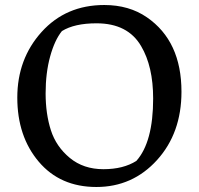

<svg xmlns="http://www.w3.org/2000/svg" viewBox="-20 -734 793 766"><path d="M396 -714Q495 -714 566 -665Q704 -570 704 -368Q704 -203 606.5 -95.5Q509 12 364.5 12Q220 12 134.5 -89Q49 -190 49 -344.5Q49 -499 146 -606.5Q243 -714 396 -714ZM591 -341Q591 -469 543 -550Q490 -641 365 -641Q277 -641 227 -610Q198 -574 180 -508.5Q162 -443 162 -361.5Q162 -280 183 -214.5Q204 -149 258.5 -104Q313 -59 392.5 -59Q472 -59 524 -92Q591 -167 591 -341Z"/></svg>

Font: Asul
Style: Regular
Weight: 400
Designer: Mariela Monsalve
Foundry: Mariela Monsalve
Version: Version 1.002